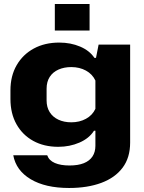

<svg xmlns="http://www.w3.org/2000/svg" viewBox="-20 -759 717 956"><path d="M324 177Q206 177 133 133.5Q60 90 46 14H215Q224 40 253 52.5Q282 65 326 65Q369 65 397.5 53.5Q426 42 440.5 20Q455 -2 455 -33V-108H448Q424 -70 375.5 -49Q327 -28 270 -28Q199 -28 145.5 -57.5Q92 -87 62 -140.5Q32 -194 32 -266V-309Q32 -381 63 -434.5Q94 -488 148.5 -517.5Q203 -547 275 -547Q332 -547 379 -527Q426 -507 450 -471H458L471 -537H628V-49Q628 26 590.5 76Q553 126 484.5 151.5Q416 177 324 177ZM335 -150Q376 -150 408 -167.5Q440 -185 455 -217V-358Q440 -390 408 -407.5Q376 -425 335 -425Q299 -425 271 -412.5Q243 -400 227.5 -376Q212 -352 212 -317V-259Q212 -225 227.5 -200.5Q243 -176 271 -163Q299 -150 335 -150ZM253 -607V-739H426V-607Z"/></svg>

Font: Hubot Sans SemiExpanded
Style: Bold
Weight: 700
Width: 6
Designer: Deni Anggara
Foundry: GitHub, Inc., Subsidiary of Microsoft Corporation
Version: Version 2.000